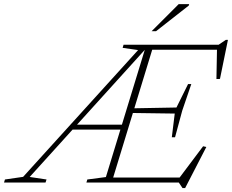

<svg xmlns="http://www.w3.org/2000/svg" viewBox="-91 -904 1149 951"><path d="M56 -27.5 139.5 -15 134.5 0H-71L-66.5 -15L23.5 -28L593 -656L516.5 -667L521 -682.5H670.5L462 0H337L341.5 -15L433.5 -27L630.5 -671.5L636 -668ZM813 27.5 794.5 0H427.5L435.5 -24.5H826.5L789.5 -12.5L915 -179.5L931 -176L826 27.5ZM264 -262 272 -286.5H526L518 -262ZM760 -224 774.5 -341.5 557.5 -344.5 565 -367.5 783 -371.5 840.5 -487.5H856.5L811.5 -355.5L776 -224ZM981 -512.5 984 -671.5 1003 -657.5H643L651 -682.5H992L1027.5 -706.5H1038L998.5 -513ZM660 -749.5 794 -883.5H846L844 -876.5L682 -749.5Z"/></svg>

Font: Newsreader ExtraLight
Style: Italic
Weight: 250
Italic angle: -17°
Designer: Hugues Gentile
Foundry: Production Type
Version: Version 1.003